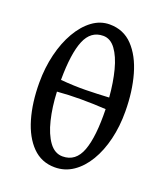

<svg xmlns="http://www.w3.org/2000/svg" viewBox="-134 -800 781 906"><g transform="rotate(20 256.5 -346.5)"><path d="M470.2 -347.2Q470.7 -272 454.8 -206.5Q439 -141.1 409.2 -91.3Q379.4 -41.5 338.1 -13.4Q296.9 14.6 246.6 14.6Q179.7 14.6 134 -31.5Q88.4 -77.6 65.2 -157.2Q42 -236.8 42 -336.9Q42 -411.6 58.3 -478.8Q74.7 -545.9 104.5 -597.4Q134.3 -648.9 174.3 -678.5Q214.4 -708 261.2 -708Q331.1 -708 377.2 -659.4Q423.3 -610.8 446.5 -529.1Q469.7 -447.3 470.2 -347.2ZM263.7 -46.4Q329.6 -46.4 356 -117.2Q382.3 -188 378.9 -325.7Q315.4 -329.6 253.2 -329.6Q190.9 -329.6 134.8 -324.7Q138.2 -248.5 153.6 -185.3Q168.9 -122.1 196.5 -84.2Q224.1 -46.4 263.7 -46.4ZM251 -647Q188.5 -647 161.4 -581.3Q134.3 -515.6 133.8 -383.3Q201.7 -377.4 259.3 -378.4Q316.9 -379.4 376 -382.8Q370.1 -456.5 354.5 -516.6Q338.9 -576.7 313 -611.8Q287.1 -647 251 -647Z"/></g></svg>

Font: Gentium Book Plus
Style: Regular
Weight: 400
Designer: Victor Gaultney, Annie Olsen, Iska Routamaa, Becca Hirsbrunner
Foundry: SIL International
Version: Version 6.101